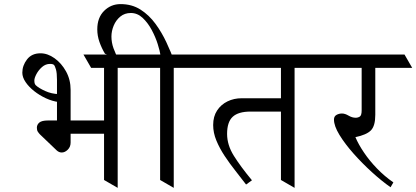

<svg xmlns="http://www.w3.org/2000/svg" viewBox="-20 -908 2012 928"><path d="M482.9 -38.1V-644.5H548.8V0ZM573.7 -644.5 610.8 -580.1H420.4L383.3 -644.5ZM656.2 -644.5 693.4 -580.1H541L503.9 -644.5ZM321.3 -473.6V-218.8Q321.3 -198.2 307.6 -184.6Q293.9 -170.9 278.3 -170.9Q265.1 -170.9 253.9 -181.2L173.3 -258.3Q168 -263.7 163.1 -271Q158.2 -278.3 158.2 -290.5Q158.2 -305.7 170.2 -315.7Q182.1 -325.7 211.9 -325.7H543.5V-261.7H255.4V-522Q255.4 -555.2 250.5 -572.3Q245.6 -589.4 240.7 -594.2Q235.8 -599.1 221.7 -599.1Q200.2 -599.1 183.1 -584Q166 -568.8 156 -549.8Q146 -530.8 146 -519Q146 -509.3 147.9 -504.2Q149.9 -499 152.8 -496.1Q167 -482.4 198 -468.3Q229 -454.1 264.6 -453.1V-414.6Q233.4 -418.5 202.1 -432.9Q170.9 -447.3 145 -467.8Q119.1 -488.3 103.5 -511.5Q87.9 -534.7 87.9 -556.6Q87.9 -591.3 110.6 -620.8Q133.3 -650.4 175.8 -650.4Q210 -650.4 243.4 -626.7Q276.9 -603 299.1 -563Q321.3 -522.9 321.3 -473.6Z M927.2 -644.5 964.4 -580.1H646.5L609.4 -644.5ZM553.7 -621.1 487.3 -648.4Q471.2 -675.3 460.7 -705.1Q450.2 -734.9 450.2 -766.1Q450.2 -822.8 483.2 -855.5Q516.1 -888.2 562.5 -888.2Q617.7 -888.2 659.2 -861.6Q700.7 -835 731.4 -793Q762.2 -751 784.4 -703.1Q806.6 -655.3 822.3 -612.8L755.9 -640.1Q752.9 -661.1 742.2 -695.3Q731.4 -729.5 712.9 -763.9Q694.3 -798.3 669.2 -821.8Q644 -845.2 612.3 -845.2Q582.5 -845.2 561.5 -827.9Q540.5 -810.5 529.5 -784.2Q518.6 -757.8 518.6 -731.4Q518.6 -702.6 528.6 -674.6Q538.6 -646.5 553.7 -621.1ZM753.9 -38.1V-644.5H819.8V0Z M1321.3 -644.5 1358.4 -580.1H917.5L880.4 -644.5ZM1511.2 -644.5 1548.3 -580.1H1106L1068.8 -644.5ZM1337.9 -38.1V-644.5H1403.8V0ZM1360.4 -433.1V-368.7H1190.9Q1131.8 -368.7 1104.7 -343.5Q1077.6 -318.4 1077.6 -260.7Q1077.6 -207 1110.4 -154.8Q1143.1 -102.5 1197.8 -36.6L1169.4 -16.1Q1145.5 -47.9 1117.9 -82.5Q1090.3 -117.2 1065.9 -154.1Q1041.5 -190.9 1025.9 -228.5Q1010.3 -266.1 1010.3 -303.7Q1010.3 -345.2 1029.3 -374Q1048.3 -402.8 1079.6 -418Q1110.8 -433.1 1147.5 -433.1Z M1884.8 -644.5 1921.9 -580.1H1501.5L1464.4 -644.5ZM1935.1 -644.5 1972.2 -580.1H1567.9L1530.8 -644.5ZM1728 -620.1H1793.9V-353Q1793.9 -299.3 1772.7 -277.8Q1751.5 -256.3 1697.8 -245.1Q1712.4 -210.4 1739.3 -170.7Q1766.1 -130.9 1802.5 -93.3Q1838.9 -55.7 1881.3 -26.4L1867.7 -2.9Q1825.2 -32.7 1777.8 -75.7Q1730.5 -118.7 1688.7 -165.8Q1647 -212.9 1620.6 -256.1Q1594.2 -299.3 1594.2 -330.1Q1594.2 -345.7 1606.2 -352.5Q1618.2 -359.4 1632.8 -359.4Q1647.5 -359.4 1664.8 -349.1Q1682.1 -338.9 1699.2 -338.9Q1710 -338.9 1719 -344.5Q1728 -350.1 1728 -375Z"/></svg>

Font: Annapurna SIL
Style: Regular
Weight: 400
Designer: Peter Martin, Annie Olsen
Foundry: SIL International
Version: Version 2.000